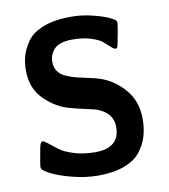

<svg xmlns="http://www.w3.org/2000/svg" viewBox="-83 -788 776 880"><g transform="rotate(-10 305.5 -347.5)"><path d="M48.8 -63Q48.8 -70.8 63 -147Q67.9 -176.8 79.1 -176.8Q85 -176.8 103 -162.8Q121.1 -148.9 143.1 -131.3Q165 -113.8 210 -99.9Q254.9 -85.9 309.1 -85.9Q422.9 -85.9 422.9 -184.1Q422.9 -243.2 362.8 -271Q351.6 -275.9 340.8 -279.1Q330.1 -282.2 298.1 -289.1Q266.1 -295.9 231 -305.2Q167 -321.3 113.5 -373.5Q60.1 -425.8 60.1 -508.8Q60.1 -544.9 68.6 -575.9Q77.1 -606.9 100.6 -641.4Q124 -675.8 176.5 -696.3Q229 -716.8 306.2 -716.8Q356.9 -716.8 406.5 -704.3Q456.1 -691.9 481.9 -679.4Q507.8 -667 509.8 -660.2Q510.7 -658.2 511.2 -652.8Q511.2 -636.7 493.2 -547.9Q489.3 -536.6 482.9 -537.1Q475.1 -537.1 462.2 -549.1Q449.2 -561 433.6 -575Q418 -588.9 381.1 -600.8Q344.2 -612.8 294.9 -612.8Q233.9 -612.8 210 -587.4Q186 -562 186 -527.8Q186 -502 198.5 -483.9Q210.9 -465.8 234.9 -455.3Q258.8 -444.8 282 -439Q305.2 -433.1 337.2 -426.5Q369.1 -419.9 386.2 -414.1Q452.1 -393.1 500.5 -336.9Q548.8 -280.8 548.8 -199.2Q548.8 -155.3 537.8 -118.2Q526.9 -81.1 501 -48.1Q475.1 -15.1 425 3.4Q375 22 305.2 22Q245.1 22 184.1 6.1Q123 -9.8 89.1 -27.3Q55.2 -44.9 50.8 -54.2Q48.8 -62 48.8 -63Z"/></g></svg>

Font: CMU Sans Serif
Style: Bold
Weight: 700
Version: Version 0.7.0